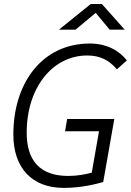

<svg xmlns="http://www.w3.org/2000/svg" viewBox="-20 -918 646 948"><path d="M294.9 9.8C382.8 9.8 460.9 -10.7 489.7 -19.5L544.4 -330.6H311.5L301.3 -270H468.8L433.1 -65.4C401.4 -57.1 361.8 -49.3 317.4 -49.3C181.2 -49.3 111.8 -120.6 111.8 -263.2C111.8 -486.3 240.7 -644 410.2 -644C474.6 -644 518.6 -621.1 557.1 -575.7L606.4 -619.6C568.4 -668.9 505.9 -703.1 423.3 -703.1C191.4 -703.1 45.9 -512.2 45.9 -253.9C45.9 -88.4 138.2 9.8 294.9 9.8ZM271 -771.5H353L452.6 -854.5L521.5 -771.5H595.7L482.9 -898.4H428.2Z"/></svg>

Font: Cascadia Mono NF Light
Style: Italic
Weight: 300
Italic angle: -10°
Monospace: yes
Designer: Aaron Bell
Foundry: Saja Typeworks
Version: Version 2404.023